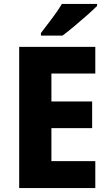

<svg xmlns="http://www.w3.org/2000/svg" viewBox="-20 -951 552 971"><path d="M462 0H77V-714H462V-579H240V-438H446V-303H240V-136H462ZM471 -921Q453 -903 421.5 -875Q390 -847 356 -818.5Q322 -790 296 -771H187V-784Q212 -817 242.5 -857Q273 -897 293 -931H471Z"/></svg>

Font: Noto Sans Sinhala SemiCondensed ExtraBold
Style: Regular
Weight: 800
Width: 4
Designer: Jelle Bosma - Monotype Design Team
Foundry: Monotype Imaging Inc.
Version: Version 2.006; ttfautohint (v1.8.4.7-5d5b)